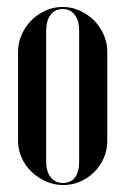

<svg xmlns="http://www.w3.org/2000/svg" viewBox="-20 -524 361 553"><path d="M160 -504Q186 -504 209.5 -493.5Q233 -483 250.5 -465.5Q268 -448 278.5 -424.5Q289 -401 289 -375V-118Q289 -92 279 -69Q269 -46 251.5 -28.5Q234 -11 211 -1Q188 9 162 9Q136 9 112.5 -1.5Q89 -12 71 -29Q53 -46 42.5 -69.5Q32 -93 32 -118V-375Q32 -401 42.5 -424.5Q53 -448 70.5 -465.5Q88 -483 111 -493.5Q134 -504 160 -504ZM161 -498Q138 -498 125.5 -481Q113 -464 113 -435V-58Q113 -30 126 -13.5Q139 3 161 3Q184 3 196 -13Q208 -29 208 -58V-435Q208 -464 195.5 -481Q183 -498 161 -498Z"/></svg>

Font: Moniqa SemBd Narrow Display
Style: Regular
Weight: 600
Width: 4
Designer: Rajesh Rajput
Foundry: Rajesh Rajput
Version: Version 1.000